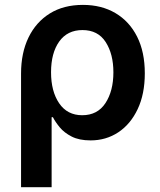

<svg xmlns="http://www.w3.org/2000/svg" viewBox="-20 -573 664 797"><path d="M67.4 204.1V-267.6Q67.4 -353.5 98.4 -417.5Q129.4 -481.4 186.8 -517.1Q244.1 -552.7 324.2 -552.7Q401.4 -552.7 459.2 -518.6Q517.1 -484.4 549.1 -420.9Q581.1 -357.4 581.1 -268.6Q581.1 -182.6 551.5 -120.1Q522 -57.6 471.2 -23.9Q420.4 9.8 356 9.8Q308.6 9.8 277.6 -6.1Q246.6 -22 228 -44.4Q209.5 -66.9 199.7 -86.4H194.3V204.1ZM321.3 -94.7Q384.8 -94.7 417.7 -145Q450.7 -195.3 450.7 -272.9Q450.7 -348.6 418.7 -398.4Q386.7 -448.2 322.3 -448.2Q259.8 -448.2 225.8 -400.6Q191.9 -353 191.9 -272.9Q191.9 -193.8 225.6 -144.3Q259.3 -94.7 321.3 -94.7Z"/></svg>

Font: Inter-SemiBold
Style: Regular
Weight: 600
Designer: Rasmus Andersson
Foundry: rsms
Version: Version 4.000;git-a52131595